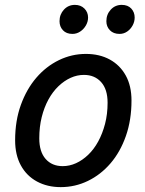

<svg xmlns="http://www.w3.org/2000/svg" viewBox="-20 -754 595 787"><path d="M229 13Q174 13 131.5 -10Q89 -33 65.5 -76Q42 -119 42 -179Q42 -259 65.5 -324Q89 -389 129 -435.5Q169 -482 221.5 -507.5Q274 -533 332 -533Q388 -533 430 -510Q472 -487 495.5 -444.5Q519 -402 519 -342Q519 -262 496 -196.5Q473 -131 433 -84.5Q393 -38 340.5 -12.5Q288 13 229 13ZM237 -73Q265 -73 291.5 -85Q318 -97 341.5 -119.5Q365 -142 382.5 -174Q400 -206 410.5 -246Q421 -286 421 -333Q421 -388 394.5 -417.5Q368 -447 324 -447Q296 -447 269.5 -435Q243 -423 219.5 -400.5Q196 -378 178.5 -346Q161 -314 151 -274Q141 -234 141 -187Q141 -132 167 -102.5Q193 -73 237 -73ZM470 -615Q445 -615 430.5 -630Q416 -645 416 -667Q416 -695 434 -714.5Q452 -734 479 -734Q504 -734 518 -719Q532 -704 532 -682Q532 -665 523.5 -649.5Q515 -634 501 -624.5Q487 -615 470 -615ZM277 -615Q252 -615 238 -630Q224 -645 224 -667Q224 -695 242 -714.5Q260 -734 287 -734Q311 -734 326 -719Q341 -704 341 -682Q341 -665 332 -649.5Q323 -634 308.5 -624.5Q294 -615 277 -615Z"/></svg>

Font: Ubuntu Sans Medium
Style: Italic
Weight: 500
Italic angle: -13.5°
Designer: Dalton Maag Ltd
Foundry: Dalton Maag Ltd
Version: Version 1.006